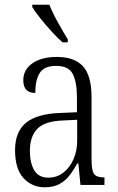

<svg xmlns="http://www.w3.org/2000/svg" viewBox="-20 -786 503 816"><path d="M170 10Q116 10 80 -29Q44 -68 44 -148Q44 -227 91.5 -265Q139 -303 238 -306L307 -309V-372Q307 -436 289.5 -471Q272 -506 219 -506Q168 -506 149 -476Q130 -446 130 -391Q79 -391 79 -445Q79 -489 117 -516.5Q155 -544 222 -544Q296 -544 332.5 -504.5Q369 -465 369 -372V-110Q369 -61 380 -46.5Q391 -32 421 -32H424V0H322L313 -91H308Q293 -63 275 -40Q257 -17 232 -3.5Q207 10 170 10ZM185 -31Q222 -31 249.5 -52.5Q277 -74 292.5 -109.5Q308 -145 308 -188V-277L248 -274Q169 -271 138 -238Q107 -205 107 -145Q107 -94 125.5 -62.5Q144 -31 185 -31ZM246 -606Q225 -624 199 -652.5Q173 -681 150 -710Q127 -739 117 -756V-766H190Q203 -732 226.5 -690Q250 -648 268 -619V-606Z"/></svg>

Font: Noto Serif Tamil Condensed Light
Style: Italic
Weight: 300
Width: 3
Italic angle: -12°
Designer: Indian Type Foundry, Tom Grace, and the Monotype Design Team
Foundry: Monotype Imaging Inc.
Version: Version 2.003; ttfautohint (v1.8.4.7-5d5b)